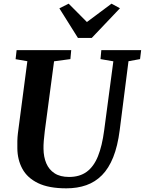

<svg xmlns="http://www.w3.org/2000/svg" viewBox="-20 -1016 789 1046"><path d="M680 -682.5 632 -306Q621 -220 596.8 -159.5Q572.5 -99 535.8 -61.8Q499 -24.5 450.2 -7.2Q401.5 10 341.5 10Q245.5 10 187 -18.5Q128.5 -47 101.8 -96.5Q75 -146 74.5 -208.5Q74 -227.5 74.5 -248Q75 -268.5 77.5 -290L129 -682.5L65 -693.5L70.5 -743H368L363.5 -694L274.5 -682L224 -302Q220.5 -273.5 218.5 -248.8Q216.5 -224 217 -205.5Q217.5 -161 232.2 -126.2Q247 -91.5 277.5 -71.8Q308 -52 356.5 -52Q414 -52 452.5 -80.2Q491 -108.5 513.8 -165Q536.5 -221.5 547.5 -306L597.5 -682L527.5 -694L532 -743H749L743 -694ZM404.5 -809.5 303.5 -970.5 354 -996Q379 -971 403.8 -946Q428.5 -921 453.5 -896Q487 -921 520.5 -946Q554 -971 587.5 -996L633.5 -971L480 -809.5Z"/></svg>

Font: Merriweather
Style: Bold Italic
Weight: 700
Italic angle: -7.8°
Version: Version 2.101